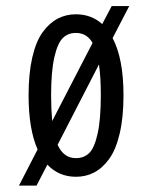

<svg xmlns="http://www.w3.org/2000/svg" viewBox="-20 -558 490 618"><path d="M224.5 11Q169.5 11 132.5 -28L97.5 39.5H41L101 -77Q72 -142.5 72 -251Q72 -321.5 84 -373.5Q96 -425.5 117.8 -455Q139.5 -484.5 166 -498.2Q192.5 -512 224.5 -512Q274 -512 309 -480.5L339.5 -538.5H396L342.5 -435.5Q377.5 -369 377.5 -251Q377.5 -180 365.2 -128Q353 -76 331.2 -46.2Q309.5 -16.5 283 -2.8Q256.5 11 224.5 11ZM144.5 -251Q144.5 -209 148 -168.5L278 -420Q259.5 -452 224.5 -452Q198.5 -452 181.8 -435.2Q165 -418.5 154.8 -373Q144.5 -327.5 144.5 -251ZM224.5 -49Q250.5 -49 267.2 -65.5Q284 -82 294.2 -127.8Q304.5 -173.5 304.5 -251Q304.5 -311 298.5 -350.5L165.5 -92Q184.5 -49 224.5 -49Z"/></svg>

Font: League Mono Condensed Light
Style: Regular
Weight: 300
Width: 1
Designer: Tyler Finck
Foundry: The League of Moveable Type / Tyler Finck
Version: Version 2.210